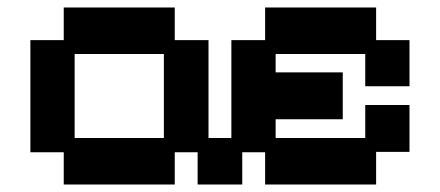

<svg xmlns="http://www.w3.org/2000/svg" viewBox="-20 -481 1173 512"><path d="M150 11V-75H61V-374H150V-461H446V-374H536V-113H597V-374H687V-461H983V-374H1072V-251H954V-337H715V-288H894V-163H715V-113H954V-201H1072V-76H983V11H687V-75H626V11H507V-75H446V11ZM179 -113H417V-337H179Z"/></svg>

Font: Pixelify Sans SemiBold
Style: Regular
Weight: 600
Designer: Stefie Justprince
Foundry: Typecalism Foundryline
Version: Version 1.000